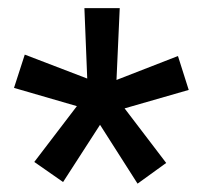

<svg xmlns="http://www.w3.org/2000/svg" viewBox="-20 -731 483 462"><path d="M62.5 -341.3 165 -475.6 13.7 -519.5 39.6 -599.6 189.9 -542 183.1 -711.4H268.1L260.3 -538.6L408.2 -596.2L434.1 -514.6L279.8 -470.2L379.9 -338.9L311 -289.1L220.7 -430.7L131.8 -293Z"/></svg>

Font: Vazirmatn UI Medium
Style: Regular
Weight: 500
Designer: Saber Rastikerdar
Foundry: Saber Rastikerdar
Version: Version 33.003